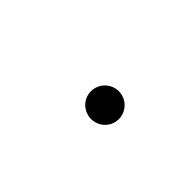

<svg xmlns="http://www.w3.org/2000/svg" viewBox="18 -746 551 551"><g transform="rotate(45 293.0 -470.5)"><path d="M330.1 -414.1C361.3 -414.1 386.7 -439 386.7 -470.2C386.7 -501.5 361.3 -526.9 330.1 -526.9C298.8 -526.9 273.4 -501.5 273.4 -470.2C273.4 -439 298.8 -414.1 330.1 -414.1Z"/></g></svg>

Font: Cascadia Mono NF Light
Style: Italic
Weight: 300
Italic angle: -10°
Monospace: yes
Designer: Aaron Bell
Foundry: Saja Typeworks
Version: Version 2404.023